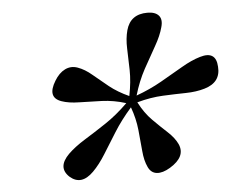

<svg xmlns="http://www.w3.org/2000/svg" viewBox="-43 -825 737 606"><g transform="rotate(-5 326.0 -522.0)"><path d="M230 -290.5Q190 -250.5 154.5 -281.5Q120 -313.5 160 -353.5Q181 -374 213 -393.8Q245 -413.5 281.5 -437.8Q318 -462 353.5 -497Q315.5 -509 277.2 -510.5Q239 -512 205.8 -512.5Q172.5 -513 150 -521Q106 -536.5 137 -587Q151 -610.5 170.2 -620Q189.5 -629.5 210.5 -622Q233 -614 255 -595.2Q277 -576.5 303.2 -555.5Q329.5 -534.5 365 -518.5Q374 -563 373.2 -600.2Q372.5 -637.5 371.2 -668.8Q370 -700 377 -726Q390.5 -775.5 444.5 -775.5Q469.5 -775.5 480.5 -762.8Q491.5 -750 484.5 -726Q477.5 -699.5 459.5 -668.2Q441.5 -637 421.2 -599.8Q401 -562.5 388 -518Q431 -533.5 468.8 -555Q506.5 -576.5 538.5 -595.2Q570.5 -614 598 -622Q649.5 -637.5 652 -586.5Q656 -536.5 603.5 -521Q576.5 -513 543.2 -512.5Q510 -512 471 -510.2Q432 -508.5 388.5 -496.5Q406.5 -461.5 430.5 -437.5Q454.5 -413.5 476 -393.8Q497.5 -374 507 -353.5Q525 -313 473 -281.5Q449 -267 430.5 -269Q412 -271 403 -290.5Q393 -311.5 390.5 -342.2Q388 -373 384.2 -409.2Q380.5 -445.5 367 -482.5Q334.5 -445.5 311.8 -409.2Q289 -373 270 -342.2Q251 -311.5 230 -290.5Z"/></g></svg>

Font: Fraunces 9pt Soft
Style: Italic
Weight: 400
Italic angle: -16°
Version: Version 1.000;[0bf87f6ff]